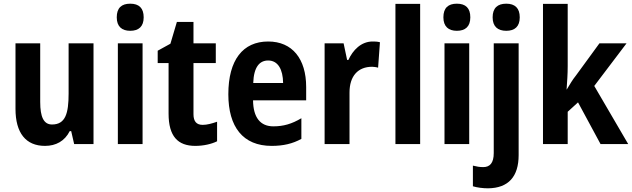

<svg xmlns="http://www.w3.org/2000/svg" viewBox="-20 -781 3426 1041"><path d="M487 -546H352V-274C352 -166 335 -106 262 -106C217 -106 198 -147 198 -228V-546H64V-191C64 -60 120 10 224 10C283 10 331 -16 358 -70H366L382 0H487Z M686 -761C639 -761 613 -738 613 -687C613 -637 641 -614 686 -614C732 -614 759 -637 759 -687C759 -737 734 -761 686 -761ZM753 -546H619V0H753Z M1079 -104C1045 -104 1029 -123 1029 -162V-439H1150V-546H1029V-662H939L904 -544L835 -506V-439H894V-165C894 -42 944 10 1039 10C1083 10 1127 0 1157 -15V-121C1128 -111 1103 -104 1079 -104Z M1434 -556C1297 -556 1218 -456 1218 -270C1218 -93 1297 10 1453 10C1516 10 1567 -2 1614 -28V-140C1562 -109 1517 -96 1462 -96C1392 -96 1353 -143 1352 -237H1640V-309C1640 -462 1565 -556 1434 -556ZM1434 -453C1487 -453 1514 -405 1515 -331H1353C1356 -419 1388 -453 1434 -453Z M2000 -556C1938 -556 1893 -509 1869 -456H1862L1843 -546H1740V0H1875V-279C1875 -369 1921 -419 1998 -419C2004 -419 2022 -417 2030 -414L2040 -552C2025 -556 2010 -556 2000 -556Z M2258 0V-760H2124V0Z M2457 -761C2410 -761 2384 -738 2384 -687C2384 -637 2412 -614 2457 -614C2503 -614 2530 -637 2530 -687C2530 -737 2505 -761 2457 -761ZM2524 -546H2390V0H2524Z M2651 -687C2651 -637 2679 -614 2725 -614C2771 -614 2798 -637 2798 -687C2798 -737 2772 -761 2725 -761C2678 -761 2651 -738 2651 -687ZM2626 240C2737 239 2792 176 2792 60V-546H2657V49C2657 103 2636 125 2600 125C2580 125 2564 122 2544 117V229C2567 236 2598 240 2626 240Z M3058 -424V-760H2924V0H3058V-175L3114 -226L3236 0H3386L3202 -315L3377 -546H3230L3103 -372C3083 -347 3073 -329 3053 -296H3052C3055 -341 3058 -376 3058 -424Z"/></svg>

Font: Noto Sans Sinhala Condensed
Style: Bold
Weight: 700
Width: 3
Designer: Jelle Bosma - Monotype Design Team
Foundry: Monotype Imaging Inc.
Version: Version 2.006